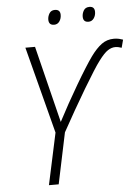

<svg xmlns="http://www.w3.org/2000/svg" viewBox="-59 -940 716 986"><g transform="rotate(-5 298.5 -447.0)"><path d="M152.8 0 210 -266.1 93.8 -713.9H143.6L241.7 -318.4Q264.2 -361.8 290.5 -409.2Q316.9 -456.5 343.3 -501.5Q369.6 -546.4 392.6 -582.8Q415.5 -619.1 430.7 -640.1Q459.5 -679.7 487.1 -700Q514.6 -720.2 550.8 -720.2Q564.9 -720.2 577.1 -717.3Q589.4 -714.4 597.2 -711.4L586.4 -670.4Q579.1 -672.9 571 -674.8Q563 -676.8 553.7 -676.8Q534.7 -676.8 515.4 -664.3Q496.1 -651.9 468.3 -614.7Q455.1 -597.7 432.4 -561.8Q409.7 -525.9 380.6 -477.3Q351.6 -428.7 320.1 -373.5Q288.6 -318.4 258.3 -263.2L203.1 0ZM428.7 -818.4Q400.9 -818.4 400.9 -847.2Q400.9 -863.8 409.9 -878.9Q418.9 -894 439.5 -894Q466.3 -894 466.3 -866.2Q466.3 -847.2 456.1 -832.8Q445.8 -818.4 428.7 -818.4ZM251.5 -818.4Q223.6 -818.4 223.6 -847.2Q223.6 -863.8 232.7 -878.9Q241.7 -894 261.2 -894Q289.1 -894 289.1 -866.2Q289.1 -847.2 279.1 -832.8Q269 -818.4 251.5 -818.4Z"/></g></svg>

Font: Open Sans Light
Style: Italic
Weight: 300
Italic angle: -12°
Designer: Monotype Design Team
Foundry: Monotype Imaging Inc.
Version: Version 3.003; ttfautohint (v1.8.4)